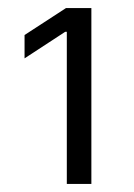

<svg xmlns="http://www.w3.org/2000/svg" viewBox="-20 -820 334 477"><path d="M146 -363H207V-800H144L41 -733V-675L142 -741H146Z"/></svg>

Font: Wafeq
Style: Regular
Weight: 400
Designer: Rasmus Andersson & Azza Alameddine
Foundry: Google & TypeTogether
Version: Version 3.000;FEAKit 1.0